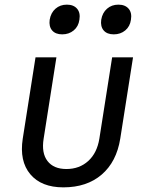

<svg xmlns="http://www.w3.org/2000/svg" viewBox="-20 -797 640 827"><path d="M253 10Q158 10 110.5 -46.5Q63 -103 78 -200L133 -550H223L168 -200Q158 -138 184.5 -103.5Q211 -69 266 -69Q322 -69 360 -103.5Q398 -138 408 -200L463 -550H553L498 -200Q482 -100 418 -45Q354 10 253 10ZM470 -649Q441 -649 426.5 -666Q412 -683 416 -712Q421 -742 441 -759.5Q461 -777 490 -777Q519 -777 534 -759.5Q549 -742 544 -712Q540 -683 519.5 -666Q499 -649 470 -649ZM248 -649Q219 -649 204.5 -666Q190 -683 194 -712Q199 -742 219 -759.5Q239 -777 268 -777Q297 -777 312 -759.5Q327 -742 322 -712Q318 -683 297.5 -666Q277 -649 248 -649Z"/></svg>

Font: JetBrains Mono NL
Style: Italic
Weight: 400
Italic angle: -9°
Monospace: yes
Designer: Philipp Nurullin, Konstantin Bulenkov
Foundry: JetBrains
Version: Version 2.305; ttfautohint (v1.8.4.7-5d5b)